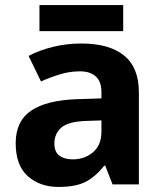

<svg xmlns="http://www.w3.org/2000/svg" viewBox="-20 -729 644 759"><path d="M302 -557Q412 -557 470.5 -509.5Q529 -462 529 -364V0H425L396 -74H392Q357 -30 318 -10Q279 10 211 10Q138 10 90 -32.5Q42 -75 42 -163Q42 -250 103 -291.5Q164 -333 286 -337L381 -340V-364Q381 -407 358.5 -427Q336 -447 296 -447Q256 -447 218 -435.5Q180 -424 142 -407L93 -508Q137 -531 190.5 -544Q244 -557 302 -557ZM323 -251Q251 -249 223 -225Q195 -201 195 -162Q195 -128 215 -113.5Q235 -99 267 -99Q315 -99 348 -127.5Q381 -156 381 -208V-253ZM467 -709V-606H136V-709Z"/></svg>

Font: Noto Sans Sinhala UI
Style: Bold
Weight: 700
Designer: Jelle Bosma - Monotype Design Team
Foundry: Monotype Imaging Inc.
Version: Version 2.006; ttfautohint (v1.8.4.7-5d5b)